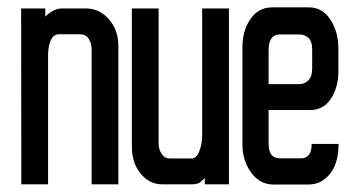

<svg xmlns="http://www.w3.org/2000/svg" viewBox="-20 -494 926 514"><path d="M194.7 -402.2H137.8Q125 -402.2 117.6 -389.6Q110.2 -377 108.7 -350.8V-3V-0.5H106.2H39.5H37.1V-3L36.6 -468.9V-471.3H39H98.8H101.3V-468.9V-449.6Q123 -470.8 144.8 -471.3H211Q246 -471.3 271.7 -442.2Q296.9 -413.5 296.9 -370.6V-3V-0.5H294.5H227.8H225.3V-3V-360.2Q225.3 -378 217.4 -390.3Q209.5 -402.2 194.7 -402.2Z M592.9 -0.5H590.4H530.6H528.2V-3V-17.3Q521.2 -10.4 516.8 -6.7Q512.4 -3 508.4 -2.5Q501 -0.5 493.1 -0.5H415Q379.4 -0.5 356.2 -29.6Q333 -58.3 333 -101.3V-468.9V-471.3H335.5H402.2H404.6V-468.9V-111.7Q404.6 -93.9 413 -81.5Q420.9 -69.7 435.3 -69.7H492.1Q505.9 -69.7 513.3 -88.4Q521.2 -108.7 521.2 -130.9V-468.9V-471.3H523.7H590.4H592.9V-468.9V-3Z M886.4 -108.7V-106.2Q885.9 -70.7 874.3 -46.2Q862.6 -21.7 839.9 -8.4Q832.5 -4 823.4 -2Q814.2 0 804.3 0H712Q675.9 0 652.7 -31.6Q629.4 -62.7 629 -106.7V-368.1Q629 -411.6 650.2 -442.7Q672.4 -474.3 708 -474.3H807.3Q843.4 -474.3 864.6 -441.2Q885.9 -408.6 885.9 -364.6V-302.9Q885.9 -260.4 866.1 -230.2Q846.3 -199.6 811.3 -199.6H699.1V-109.2Q699.1 -70.2 728.8 -70.2H787.5Q799.4 -70.2 806.8 -79.5Q814.2 -88.9 814.2 -106.2V-108.7H816.7H883.9ZM782.1 -401.7H728.8Q699.6 -401.7 699.1 -360.7V-268.8H782.1Q795.5 -268.8 805.6 -279.2Q815.7 -289.5 815.7 -309.8V-362.6Q815.7 -383.4 805.8 -392.5Q795.9 -401.7 782.1 -401.7Z"/></svg>

Font: RIT Uroob
Style: 

Weight: 700
Designer: Hussain K H
Foundry: RIT
Version: 2.1.1